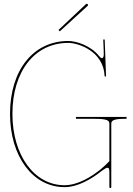

<svg xmlns="http://www.w3.org/2000/svg" viewBox="-20 -977 698 1005"><path d="M286 -820 293 -813 439.5 -947C442.5 -950 440 -954 438.5 -955.5C437 -957 433 -958.5 430 -955.5ZM523 -706.5V-690C523 -686.5 522 -672.5 513.5 -672.5C510 -672.5 506 -675 500.5 -681.5C454.5 -740 377.5 -762.5 337.5 -762.5C154.5 -762.5 32.5 -610 32.5 -381C32.5 -158.5 152 2.5 317.5 2.5C389 2.5 461 -41.5 512.5 -82.5C528 -94 537 -99 543 -99C551.5 -99 552.5 -88 552.5 -71.5V2.5C552.5 6 555.5 7.5 557.5 7.5C561 7.5 562.5 4 562.5 2.5V-329.5C562.5 -344 570.5 -355 632 -355H642.5V-365H377.5V-355H477.5C543.5 -355 552.5 -345 552.5 -329.5V-133.5C543 -122.5 522.5 -103.5 506 -90C456 -50 386.5 -7.5 317.5 -7.5C159.5 -7.5 45 -164.5 45 -381C45 -604 162 -752.5 337.5 -752.5C392.5 -752.5 522 -707 527.5 -580C527.5 -577.5 529 -576 531.5 -576C533.5 -576 535 -577.5 535 -580L528 -770H520.5Z"/></svg>

Font: ZnikomitSC
Style: Regular
Weight: 100
Designer: gluk
Foundry: gluk
Version: Version 0.55